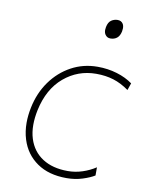

<svg xmlns="http://www.w3.org/2000/svg" viewBox="-83 -786 668 856"><g transform="rotate(10 251.0 -358.0)"><path d="M277 9Q196.5 9 143.5 -27.8Q90.5 -64.5 70.5 -128.5Q59.5 -163.5 59.5 -203.5Q59.5 -236.5 67 -273Q81 -341 118.2 -393Q155.5 -445 209.8 -474.5Q264 -504 329 -504Q375 -504 416.5 -491.5Q458 -479 488 -457L477 -425Q442 -450 406.5 -461Q371 -472 328 -472Q245 -472 182 -418.8Q119 -365.5 98 -267Q90.5 -231 90.5 -199.5Q90.5 -165.5 99.5 -137Q117 -82 162.8 -52.5Q208.5 -23 277 -23Q311 -23 343.2 -33.5Q375.5 -44 403 -62V-25Q383 -12.5 349.5 -1.8Q316 9 277 9ZM362 -638Q346.5 -638 338 -651Q332.5 -659.5 332.5 -671.5Q332.5 -677.5 334 -685Q338.5 -707.5 351.5 -716.2Q364.5 -725 380 -725Q396.5 -725 404.5 -712.5Q409.5 -704.5 409.5 -692.5Q409.5 -686 408 -678Q403.5 -657 391.5 -647.5Q379.5 -638 362 -638Z"/></g></svg>

Font: Heraclito Thin
Style: Italic
Weight: 100
Italic angle: -12°
Designer: Kostas Bartsokas (font) & Cristiano Sobral (main changes)
Foundry: Kostas Bartsokas (font) & Cristiano Sobral (main changes)
Version: Version 1.00;July 8, 2020;FontCreator 13.0.0.2655 64-bit